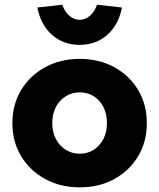

<svg xmlns="http://www.w3.org/2000/svg" viewBox="-20 -796 685 826"><path d="M323.3 10Q239.9 10 174.3 -25.8Q108.7 -61.7 71 -124Q33.3 -186.3 33.3 -266.3Q33.3 -346.4 71 -408.7Q108.7 -471 174.3 -506.8Q239.9 -542.7 323.3 -542.7Q406.7 -542.7 471.8 -506.8Q537 -471 574.3 -408.7Q611.7 -346.4 611.7 -266.3Q611.7 -186.3 574.3 -124Q537 -61.7 471.8 -25.8Q406.7 10 323.3 10ZM323.3 -134.7Q357.1 -134.7 383.6 -151.9Q410.2 -169.2 425.3 -198.9Q440.3 -228.7 440 -266.3Q440.3 -305 425.3 -334.9Q410.2 -364.7 383.6 -381.7Q357.1 -398.7 323.3 -398.7Q289.3 -398.7 262.2 -381.4Q235.1 -364.2 219.9 -334.4Q204.7 -304.7 205 -266.3Q204.7 -228.7 219.9 -198.9Q235.1 -169.2 262.2 -151.9Q289.3 -134.7 323.3 -134.7ZM322.7 -603Q252.7 -603 204 -645.8Q155.3 -688.7 140.7 -763.7L248 -775.7Q258.3 -745.3 278.5 -728Q298.7 -710.7 322.7 -710.7Q346.7 -710.7 366.8 -728Q387 -745.3 397.3 -775.7L504.7 -763.7Q490 -688.7 441.3 -645.8Q392.7 -603 322.7 -603Z"/></svg>

Font: Lexend Medium
Style: Regular
Weight: 500
Designer: Bonnie Shaver-Troup, Thomas Jockin
Foundry: Lexend
Version: Version 1.005